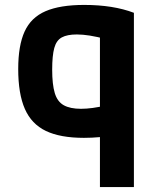

<svg xmlns="http://www.w3.org/2000/svg" viewBox="-20 -550 640 780"><path d="M386 210V-462L416 -390Q373 -401 344.5 -405.5Q316 -410 292 -410Q253 -410 231 -398Q209 -386 200.5 -355Q192 -324 192 -267Q192 -207 202.5 -172Q213 -137 239 -122.5Q265 -108 309 -108Q331 -108 357 -111.5Q383 -115 422 -124L445 -1Q417 4 385.5 7Q354 10 321 10Q225 10 166.5 -18Q108 -46 81 -107.5Q54 -169 54 -270Q54 -365 80 -422Q106 -479 165 -504.5Q224 -530 322 -530Q440 -530 524 -498V210Z"/></svg>

Font: M PLUS Code Latin Expanded
Style: Bold
Weight: 700
Width: 7
Designer: Coji Morishita
Foundry: UNDERFOREST DESIGN
Version: Version 1.002; ttfautohint (v1.8.3)